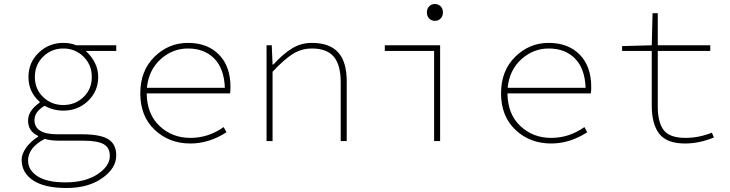

<svg xmlns="http://www.w3.org/2000/svg" viewBox="-20 -704 3640 958"><path d="M312 234Q202 234 145 196Q88 158 88 93Q88 65 110 33.5Q132 2 170 -22V-26Q120 -49 120 -102Q120 -152 178 -192V-196Q122 -245 122 -320Q122 -392 173 -441Q224 -490 296 -490Q333 -490 360 -478H560V-450H408Q470 -392 470 -320Q470 -249 419.5 -200.5Q369 -152 296 -152Q247 -152 202 -176Q152 -146 152 -105Q152 -34 266 -34H389Q480 -34 520 -9.5Q560 15 560 72Q560 135 490.5 184.5Q421 234 312 234ZM195.5 -219.5Q237 -180 296 -180Q355 -180 396.5 -219.5Q438 -259 438 -320Q438 -381 396.5 -421.5Q355 -462 296 -462Q237 -462 195.5 -421.5Q154 -381 154 -320Q154 -259 195.5 -219.5ZM306 206Q405 206 466.5 165.5Q528 125 528 74Q528 32 496.5 15Q465 -2 397 -2H276Q233 -2 203 -11Q120 33 120 97Q120 145 167.5 175.5Q215 206 306 206Z M930 12Q824 12 752 -56Q680 -124 680 -238Q680 -351 750.5 -420.5Q821 -490 918 -490Q1015 -490 1072.5 -431.5Q1130 -373 1130 -270Q1130 -250 1128 -238H712Q713 -135 776 -75.5Q839 -16 930 -16Q1020 -16 1096 -70L1110 -44Q1023 12 930 12ZM918 -462Q841 -462 781.5 -408.5Q722 -355 713 -266H1102Q1098 -363 1048.5 -412.5Q999 -462 918 -462Z M1310 0V-478H1336L1340 -382H1344Q1392 -435 1437 -462.5Q1482 -490 1536 -490Q1624 -490 1667 -443Q1710 -396 1710 -298V0H1680V-294Q1680 -380 1645.5 -421Q1611 -462 1536 -462Q1485 -462 1442 -435.5Q1399 -409 1340 -346V0Z M2146 0V-450H1900V-478H2176V0ZM2178.5 -611.5Q2167 -600 2150 -600Q2133 -600 2121.5 -611.5Q2110 -623 2110 -642Q2110 -661 2121.5 -672.5Q2133 -684 2150 -684Q2167 -684 2178.5 -672.5Q2190 -661 2190 -642Q2190 -623 2178.5 -611.5Z M2730 12Q2624 12 2552 -56Q2480 -124 2480 -238Q2480 -351 2550.5 -420.5Q2621 -490 2718 -490Q2815 -490 2872.5 -431.5Q2930 -373 2930 -270Q2930 -250 2928 -238H2512Q2513 -135 2576 -75.5Q2639 -16 2730 -16Q2820 -16 2896 -70L2910 -44Q2823 12 2730 12ZM2718 -462Q2641 -462 2581.5 -408.5Q2522 -355 2513 -266H2902Q2898 -363 2848.5 -412.5Q2799 -462 2718 -462Z M3398 12Q3307 12 3269.5 -36.5Q3232 -85 3232 -176V-450H3084V-474L3232 -478L3236 -638H3262V-478H3524V-450H3262V-172Q3262 -94 3291.5 -55Q3321 -16 3400 -16Q3467 -16 3532 -42L3542 -18Q3469 12 3398 12Z"/></svg>

Font: TypoPRO Source Code Pro
Style: Regular
Weight: 200
Monospace: yes
Designer: Paul D. Hunt, Teo Tuominen
Foundry: Adobe Systems Incorporated
Version: Version 2.010;PS 1.0;hotconv 1.0.84;makeotf.lib2.5.63406